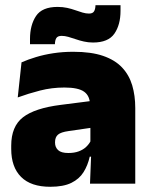

<svg xmlns="http://www.w3.org/2000/svg" viewBox="-20 -704 578 736"><path d="M498.5 0H325L330 -126L326.5 -130.5V-283.5L325 -301.5Q325 -336 302.8 -352.2Q280.5 -368.5 227 -368.5Q178.5 -368.5 133.8 -357Q89 -345.5 48 -330.5L62.5 -465Q87.5 -476 118 -485.2Q148.5 -494.5 184.5 -500Q220.5 -505.5 261 -505.5Q329.5 -505.5 375.2 -489.8Q421 -474 448 -445.2Q475 -416.5 486.8 -377Q498.5 -337.5 498.5 -290ZM172.5 12Q98.5 12 60.8 -25.8Q23 -63.5 23 -133V-145.5Q23 -219.5 68.2 -254.5Q113.5 -289.5 213 -302L338.5 -318L349 -217L242.5 -201.5Q213.5 -197.5 202.2 -187.8Q191 -178 191 -159V-157Q191 -139.5 202.8 -128.5Q214.5 -117.5 242 -117.5Q265 -117.5 281.8 -123.8Q298.5 -130 309.8 -140.5Q321 -151 327.5 -163.5L352.5 -103.5H324Q316.5 -70 300.2 -44Q284 -18 253.5 -3Q223 12 172.5 12ZM336.5 -541Q318.5 -541 301.8 -544.8Q285 -548.5 270 -553.8Q255 -559 241.5 -562.8Q228 -566.5 216.5 -566.5Q202 -566.5 196.5 -558.8Q191 -551 190.5 -535V-534.5H95V-554.5Q95 -608 118.2 -642.8Q141.5 -677.5 200.5 -677.5Q220.5 -677.5 237.5 -673.8Q254.5 -670 269 -664.8Q283.5 -659.5 296.5 -655.8Q309.5 -652 321 -652Q335 -652 340.2 -660Q345.5 -668 346 -683.5V-684H442V-662.5Q442 -609 418.5 -575Q395 -541 336.5 -541Z"/></svg>

Font: Anek Malayalam Medium ExtraBold
Style: Regular
Weight: 800
Version: Version 1.003